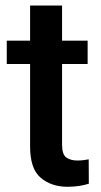

<svg xmlns="http://www.w3.org/2000/svg" viewBox="-20 -678 373 707"><path d="M208.5 -528.3V-657.7H90.8V-528.3H4.9V-442.4H90.8V-138.7C90.8 -84.5 103.5 -45.9 129.4 -23.9C155.3 -1.5 188.5 9.8 229 9.8C262.2 9.8 287.6 4.4 307.1 -1.5L306.6 -91.3C297.4 -89.4 281.2 -86.9 265.1 -86.9C248 -86.9 234.4 -90.8 224.1 -98.1C213.9 -105.5 208.5 -121.1 208.5 -146V-442.4H302.7V-528.3Z"/></svg>

Font: Vazirmatn Medium
Style: Regular
Weight: 500
Designer: Saber Rastikerdar
Foundry: Saber Rastikerdar
Version: Version 33.003